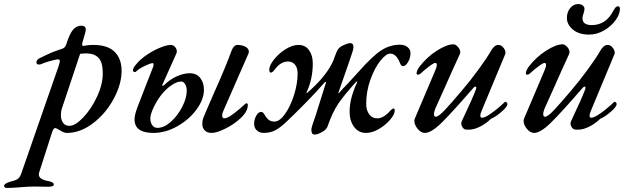

<svg xmlns="http://www.w3.org/2000/svg" viewBox="-139 -643 3116 949"><path d="M-119 276Q-118 269 -110 264Q-102 259 -92 256Q-65 250 -53 242.5Q-41 235 -34 215L151 -317Q157 -337 157 -341Q157 -352 141 -349Q97 -340 64 -326Q60 -324 54 -324Q41 -324 41 -334Q41 -349 60 -357Q65 -359 94.5 -373.5Q124 -388 168 -402Q182 -405 189 -425Q204 -474 221 -495Q238 -516 263 -516Q285 -516 285 -497Q285 -491 284 -487L269 -435Q267 -427 267 -425Q267 -420 269 -417.5Q271 -415 274 -416Q295 -421 321 -421Q394 -421 428 -386.5Q462 -352 462 -293Q462 -227 423 -154.5Q384 -82 321 -34Q258 14 192 14Q182 14 171.5 9Q161 4 146 -5Q138 -10 134 -10Q129 -10 125.5 -5Q122 0 118 12L56 205Q53 213 53 219Q53 244 100 252Q127 257 127 269Q127 280 100 280L30 279Q12 279 -3.5 280Q-19 281 -31 282Q-79 286 -105 286Q-110 286 -114.5 283.5Q-119 281 -119 276ZM369 -281Q369 -334 349 -356Q329 -378 291 -379Q270 -379 257 -377L167 -107Q162 -93 162 -74Q162 -58 166 -49Q176 -21 204 -21Q233 -21 272.5 -62.5Q312 -104 340.5 -165Q369 -226 369 -281Z M526 -53Q526 -75 540 -112Q554 -150 584 -226Q612 -297 619 -315Q620 -318 620 -323Q620 -331 616 -331Q605 -331 576 -317Q547 -303 532 -288Q531 -287 527 -287Q524 -287 521 -289Q518 -291 518 -294Q518 -307 533 -324Q555 -351 589 -373.5Q623 -396 655 -408.5Q687 -421 704 -421Q717 -421 726 -411Q735 -401 735 -389Q735 -383 732 -377L664 -225Q663 -224 663 -221Q663 -219 665 -219Q669 -219 673 -223Q700 -250 734 -265.5Q768 -281 799 -281Q832 -281 850.5 -258Q869 -235 869 -199Q869 -152 832.5 -102Q796 -52 737.5 -19Q679 14 619 14Q526 14 526 -53ZM861 -28Q861 -42 863 -50.5Q865 -59 871 -73L915 -175Q982 -325 1004 -389Q1016 -421 1035 -421Q1057 -421 1074 -412Q1091 -403 1091 -388Q1091 -382 1088 -376L965 -95Q959 -82 959 -71Q959 -65 962 -61.5Q965 -58 969 -58Q986 -58 1017 -82Q1048 -106 1074 -130Q1077 -133 1078 -133Q1081 -133 1083.5 -130.5Q1086 -128 1086 -125Q1086 -93 1052.5 -61Q1019 -29 975.5 -7.5Q932 14 908 14Q885 14 873 1.5Q861 -11 861 -28ZM784 -195Q784 -214 776 -227Q768 -240 757 -240Q736 -240 710.5 -223Q685 -206 662 -179Q638 -149 621 -113.5Q604 -78 604 -57Q604 -39 613 -25Q622 -11 639 -11Q672 -11 705.5 -41Q739 -71 761.5 -114.5Q784 -158 784 -195Z M1400 -4Q1400 -13 1421 -72L1472 -234V-236Q1472 -239 1469 -238Q1466 -237 1464 -234Q1429 -193 1374.5 -137.5Q1320 -82 1282 -46Q1249 -14 1223.5 0Q1198 14 1164 14Q1144 14 1130.5 1.5Q1117 -11 1117 -31Q1117 -52 1127.5 -71Q1138 -90 1152 -90Q1157 -90 1161.5 -85.5Q1166 -81 1169 -75.5Q1172 -70 1175 -66Q1184 -53 1194 -47.5Q1204 -42 1217 -42Q1243 -42 1270 -80Q1297 -118 1314.5 -174Q1332 -230 1332 -279Q1332 -308 1319 -323.5Q1306 -339 1285 -339Q1247 -339 1218 -298Q1207 -284 1199 -284Q1192 -284 1192 -300Q1192 -319 1215 -348.5Q1238 -378 1272 -399.5Q1306 -421 1337 -421Q1370 -421 1388.5 -395Q1407 -369 1407 -330Q1407 -253 1377 -188Q1375 -184 1377 -183.5Q1379 -183 1383 -187Q1466 -260 1500 -326Q1509 -342 1516 -364Q1524 -386 1529 -395Q1537 -410 1559.5 -420Q1582 -430 1591 -430Q1600 -430 1604 -425Q1608 -420 1608 -409Q1608 -397 1590 -347L1534 -186Q1533 -182 1535 -182.5Q1537 -183 1539 -186Q1556 -206 1581 -231L1634 -289Q1703 -367 1746 -394.5Q1789 -422 1838 -422Q1861 -422 1875.5 -410Q1890 -398 1890 -381Q1890 -357 1878 -336.5Q1866 -316 1853 -316Q1843 -316 1837 -334Q1819 -378 1790 -378Q1769 -378 1740.5 -342Q1712 -306 1691.5 -248.5Q1671 -191 1671 -129Q1671 -99 1685.5 -78.5Q1700 -58 1725 -58Q1758 -58 1792 -98Q1803 -107 1805 -107Q1812 -107 1812 -96Q1812 -78 1789.5 -51.5Q1767 -25 1734 -5.5Q1701 14 1670 14Q1633 14 1611 -16Q1589 -46 1589 -90Q1589 -125 1598 -159.5Q1607 -194 1626 -236Q1628 -240 1625.5 -240.5Q1623 -241 1620 -237Q1561 -172 1533 -130.5Q1505 -89 1481 -21Q1476 -3 1453 9.5Q1430 22 1417 22Q1407 22 1403.5 16Q1400 10 1400 -4Z M1909 -45Q1909 -50 1911 -56L2012 -294Q2020 -312 2020 -322Q2020 -332 2013 -332Q2005 -332 1983 -315.5Q1961 -299 1939 -279Q1934 -274 1928 -274Q1920 -274 1920 -280Q1920 -293 1934 -313Q1972 -362 2021 -393Q2070 -424 2102 -424Q2113 -424 2124.5 -411Q2136 -398 2136 -385Q2136 -382 2134 -376Q2092 -285 2061 -214L2016 -114Q2006 -92 2006 -79Q2006 -66 2015 -66Q2028 -66 2058 -97.5Q2088 -129 2142 -193Q2185 -243 2227.5 -301.5Q2270 -360 2286 -389Q2304 -421 2324 -421Q2340 -421 2351.5 -404.5Q2363 -388 2358 -375L2241 -94Q2235 -81 2235 -71Q2235 -61 2244 -61Q2259 -61 2294 -86.5Q2329 -112 2355 -138Q2357 -140 2358 -140Q2362 -140 2365.5 -136.5Q2369 -133 2369 -129Q2369 -116 2340.5 -91Q2312 -66 2288 -56Q2263 -32 2233.5 -17Q2204 -2 2176 -2Q2166 -2 2161 -3Q2153 -5 2147 -14Q2141 -23 2141 -33Q2141 -37 2143 -43Q2199 -161 2214 -203Q2215 -206 2215 -210Q2215 -215 2211 -215Q2207 -215 2202 -210Q2098 -90 2045.5 -38Q1993 14 1961 14Q1942 14 1925.5 -6Q1909 -26 1909 -45Z M2449 -45Q2449 -50 2451 -56L2552 -294Q2560 -312 2560 -322Q2560 -332 2553 -332Q2545 -332 2523 -315.5Q2501 -299 2479 -279Q2474 -274 2468 -274Q2460 -274 2460 -280Q2460 -293 2474 -313Q2512 -362 2561 -393Q2610 -424 2642 -424Q2653 -424 2664.5 -411Q2676 -398 2676 -385Q2676 -382 2674 -376Q2632 -285 2601 -214L2556 -114Q2546 -92 2546 -79Q2546 -66 2555 -66Q2568 -66 2598 -97.5Q2628 -129 2682 -193Q2725 -243 2767.5 -301.5Q2810 -360 2826 -389Q2844 -421 2864 -421Q2880 -421 2891.5 -404.5Q2903 -388 2898 -375L2781 -94Q2775 -81 2775 -71Q2775 -61 2784 -61Q2799 -61 2834 -86.5Q2869 -112 2895 -138Q2897 -140 2898 -140Q2902 -140 2905.5 -136.5Q2909 -133 2909 -129Q2909 -116 2880.5 -91Q2852 -66 2828 -56Q2803 -32 2773.5 -17Q2744 -2 2716 -2Q2706 -2 2701 -3Q2693 -5 2687 -14Q2681 -23 2681 -33Q2681 -37 2683 -43Q2739 -161 2754 -203Q2755 -206 2755 -210Q2755 -215 2751 -215Q2747 -215 2742 -210Q2638 -90 2585.5 -38Q2533 14 2501 14Q2482 14 2465.5 -6Q2449 -26 2449 -45ZM2663 -554Q2663 -584 2679.5 -603.5Q2696 -623 2718 -623Q2733 -623 2741.5 -616Q2750 -609 2750 -599Q2750 -593 2746 -579Q2740 -563 2740 -553Q2740 -519 2786 -519Q2855 -519 2891 -587Q2900 -603 2904.5 -607.5Q2909 -612 2916 -612Q2921 -612 2923 -608Q2925 -604 2925 -599Q2925 -573 2903.5 -543Q2882 -513 2846.5 -492.5Q2811 -472 2773 -472Q2722 -472 2692.5 -497Q2663 -522 2663 -554Z"/></svg>

Font: EB Garamond Medium
Style: Italic
Weight: 500
Italic angle: -17.2°
Designer: Georg Duffner and Octavio Pardo
Foundry: Georg Duffner
Version: Version 1.000